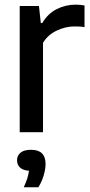

<svg xmlns="http://www.w3.org/2000/svg" viewBox="-20 -570 390 828"><path d="M65 0V-544H148L156 -470.5H162Q186.5 -511.5 224.8 -530.8Q263 -550 306.5 -550Q317 -550 326.8 -549Q336.5 -548 344.5 -546.5V-453Q333.5 -455 322.8 -455.5Q312 -456 300.5 -456Q263 -456 225 -438.2Q187 -420.5 165.5 -385.5V0ZM82.5 237.5Q92.5 216 97.8 199Q103 182 105 166.5Q79 164.5 66.2 152.5Q53.5 140.5 53.5 121Q53.5 101 68.5 88.5Q83.5 76 114 76Q176.5 76 176.5 137Q176.5 159.5 168.2 187Q160 214.5 145.5 237.5Z"/></svg>

Font: Encode Sans SemiCondensed SemiCondensed Medium
Style: Regular
Weight: 500
Width: 4
Designer: Multiple Designers
Foundry: Impallari Type
Version: Version 3.000; ttfautohint (v1.8.3) -l 8 -r 50 -G 200 -x 14 